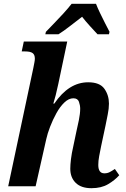

<svg xmlns="http://www.w3.org/2000/svg" viewBox="-20 -978 660 1008"><path d="M460 10Q406 10 377.5 -18Q349 -46 349 -92Q349 -112 352.5 -142Q356 -172 365 -211L382 -292Q387 -312 394 -347Q401 -382 401 -407Q401 -425 394.5 -443.5Q388 -462 365 -462Q341 -462 318 -440Q295 -418 276 -383.5Q257 -349 243 -312.5Q229 -276 223 -248L167 0H23L155 -621Q158 -637 160.5 -649.5Q163 -662 163 -670Q163 -691 151 -699.5Q139 -708 112 -708H94L105 -760H333L286 -537Q280 -508 272.5 -478.5Q265 -449 260 -434H265Q341 -546 443 -546Q504 -546 528 -512Q552 -478 552 -434Q552 -408 545.5 -376.5Q539 -345 534 -319L511 -211Q505 -182 500.5 -157.5Q496 -133 496 -112Q496 -68 528 -68Q543 -68 555 -74Q567 -80 583 -91L606 -58Q583 -32 547.5 -11Q512 10 460 10ZM221 -811Q239 -830 264 -855.5Q289 -881 313.5 -908Q338 -935 356 -958H484Q492 -937 505 -910Q518 -883 531.5 -856.5Q545 -830 555 -811L552 -798H492Q476 -815 451.5 -842Q427 -869 411 -890Q381 -867 347.5 -841Q314 -815 287 -798H218Z"/></svg>

Font: Noto Serif SemiCondensed
Style: Bold Italic
Weight: 700
Width: 4
Italic angle: -12°
Designer: Monotype Design Team
Foundry: Monotype Imaging Inc.
Version: Version 2.014